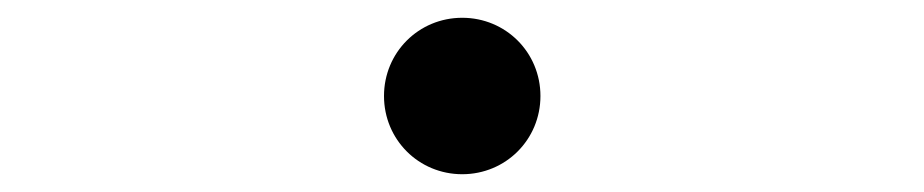

<svg xmlns="http://www.w3.org/2000/svg" viewBox="-20 -488 1040 216"><path d="M500 -292C549 -292 588 -331 588 -380C588 -429 549 -468 500 -468C451 -468 412 -429 412 -380C412 -331 451 -292 500 -292Z"/></svg>

Font: Noto Serif CJK KR Light
Style: Regular
Weight: 300
Designer: Ryoko NISHIZUKA 西塚涼子 (kana & ideographs); Frank Grießhammer (Latin, Greek & Cyrillic); Wenlong ZHANG 张文龙 (bopomofo); San
Foundry: Adobe
Version: Version 2.001;hotconv 1.1.0;makeotfexe 2.6.0